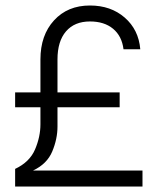

<svg xmlns="http://www.w3.org/2000/svg" viewBox="-20 -678 573 698"><path d="M35 -342H127V-462Q127 -550 176.5 -604Q226 -658 307 -658Q383 -658 433.5 -614Q484 -570 490 -499H429Q423 -547 391 -573.5Q359 -600 307 -600Q251 -600 220 -564Q189 -528 189 -462V-342H415V-288H189V-218Q189 -173 170 -127.5Q151 -82 100 -58H498V0H35V-64Q88 -89 107.5 -135Q127 -181 127 -226V-288H35Z"/></svg>

Font: Overused Grotesk Book
Style: Regular
Weight: 350
Version: Version 0.003